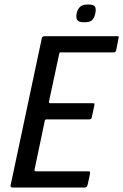

<svg xmlns="http://www.w3.org/2000/svg" viewBox="-20 -834 548 854"><path d="M35 0Q31 0 28.5 -2.5Q26 -5 27 -9L166 -664Q168 -673 178 -673H499Q507 -673 508 -671.5Q509 -670 507 -663L497 -612Q495 -604 492.5 -602.5Q490 -601 484 -601H252Q246 -601 245 -599.5Q244 -598 243 -593L198 -383Q197 -378 198.5 -376.5Q200 -375 204 -375H390Q399 -375 400 -373Q401 -371 399 -362L389 -316Q388 -308 385.5 -305.5Q383 -303 375 -303H188Q184 -303 182 -302Q180 -301 179 -296L134 -81Q133 -76 133.5 -74Q134 -72 140 -72H370Q379 -72 380 -70Q381 -68 380 -59L370 -13Q367 -4 364.5 -2Q362 0 354 0ZM404 -775Q400 -755 390 -745Q380 -735 355 -735Q330 -735 323.5 -745Q317 -755 321 -775Q325 -793 336 -803.5Q347 -814 372 -814Q398 -814 403 -803.5Q408 -793 404 -775Z"/></svg>

Font: Glory Thin Medium
Style: Italic
Weight: 500
Italic angle: -12°
Version: Version 1.011